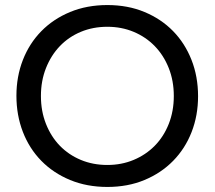

<svg xmlns="http://www.w3.org/2000/svg" viewBox="-20 -730 850 760"><path d="M405 -77Q461 -77 509 -97Q557 -117 592.5 -153Q628 -189 648 -239.5Q668 -290 668 -350Q668 -410 648 -460.5Q628 -511 592.5 -547.5Q557 -584 509 -604Q461 -624 405 -624Q348 -624 300 -604Q252 -584 217 -547.5Q182 -511 162 -460.5Q142 -410 142 -350Q142 -290 162 -239.5Q182 -189 217 -153Q252 -117 300 -97Q348 -77 405 -77ZM405 10Q324 10 257.5 -17.5Q191 -45 143.5 -93.5Q96 -142 70.5 -208Q45 -274 45 -351Q45 -427 70.5 -492.5Q96 -558 143.5 -606.5Q191 -655 257.5 -682.5Q324 -710 405 -710Q486 -710 552 -682.5Q618 -655 665 -607Q712 -559 738 -493Q764 -427 764 -349Q764 -273 738.5 -207.5Q713 -142 665.5 -93.5Q618 -45 552 -17.5Q486 10 405 10Z"/></svg>

Font: Tilda Sans Medium
Style: Regular
Weight: 500
Designer: ParaType Ltd
Foundry: ParaType Ltd
Version: Version 1.009